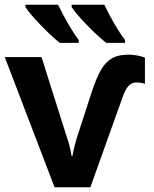

<svg xmlns="http://www.w3.org/2000/svg" viewBox="-20 -786 645 806"><path d="M0 -546.4H154.3L260.7 -210Q267.6 -191.4 273.2 -168Q278.8 -144.5 280.3 -131.3H284.2Q290 -168.5 307.6 -223.1L364.3 -397.5Q385.7 -462.9 405.8 -495.6Q425.8 -528.3 452.1 -542.5Q479 -556.6 520 -556.6Q536.6 -556.6 555.7 -553.2Q574.7 -549.8 588.4 -543.9V-434.1Q570.8 -439.9 552.2 -439.9Q535.2 -439.9 522.5 -428.2Q506.8 -414.1 493.7 -375.5L359.4 0H209ZM280.8 -756.3V-766.1H418Q437 -725.6 460.7 -685.1Q484.4 -644.5 504.9 -618.2V-606H425.8Q388.2 -636.2 343.3 -682.6Q298.3 -729 280.8 -756.3ZM86.9 -756.3V-766.1H223.6Q243.7 -725.1 267.8 -683.3Q292 -641.6 310.5 -618.2V-606H231Q193.8 -635.7 148.7 -682.9Q103.5 -730 86.9 -756.3Z"/></svg>

Font: Viking Open Sans
Style: Bold
Weight: 700
Foundry: Ascender Corporation
Version: Version 2.001